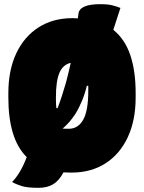

<svg xmlns="http://www.w3.org/2000/svg" viewBox="-20 -807 690 920"><path d="M327 -720Q341 -720 353 -719Q355 -730 356 -741Q361 -787 460 -787Q497 -787 518.5 -781.5Q540 -776 557 -769Q539 -712 523 -664Q578 -620 604 -544Q630 -468 630 -360V-340Q630 -230 592 -149Q554 -68 485 -24Q416 20 323 20Q303 20 284 19Q263 59 234.5 76Q206 93 165 93Q112 93 85.5 85Q59 77 38 65Q79 23 108 -54Q63 -99 41.5 -170.5Q20 -242 20 -340V-360Q20 -471 58 -551.5Q96 -632 165 -676Q234 -720 327 -720ZM248 -330Q248 -309 250 -289H256Q278 -347 296 -411Q302 -434 308 -458Q314 -482 319 -506Q281 -497 264.5 -457.5Q248 -418 248 -343ZM341 -261Q313 -218 280 -191Q287 -190 294 -190Q301 -190 310 -190Q354 -190 378.5 -233Q403 -276 403 -371V-384Q403 -390 403 -396H396Q387 -358 373 -324Q359 -290 341 -261Z"/></svg>

Font: Recursive Sn Csl St XBk
Style: Regular
Weight: 1000
Version: Version 1.079;hotconv 1.0.112;makeotfexe 2.5.65598; ttfautoh